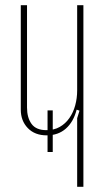

<svg xmlns="http://www.w3.org/2000/svg" viewBox="-20 -719 401 739"><path d="M275 -297Q263 -250 233.5 -224Q204 -198 160 -198Q114 -198 87 -226Q60 -254 60 -297V-699H84V-305Q84 -266 101.5 -242Q119 -218 159 -218Q188 -218 210 -230.5Q232 -243 247 -264.5Q262 -286 269.5 -313.5Q277 -341 277 -371V-699H301V0H277V-264L286 -293ZM163 -294H183V-134H163Z"/></svg>

Font: Moniqa Thin Paragraph
Style: Regular
Weight: 100
Designer: Rajesh Rajput
Foundry: Rajesh Rajput
Version: Version 1.000